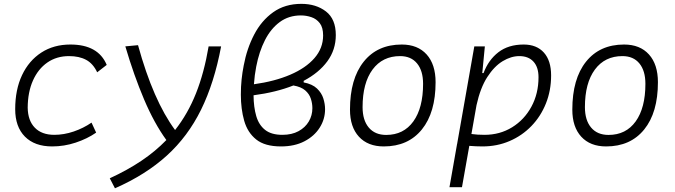

<svg xmlns="http://www.w3.org/2000/svg" viewBox="-20 -762 3556 1012"><path d="M266.1 -51.3Q316.9 -51.3 368.4 -68.8Q419.9 -86.4 462.4 -115.7L486.8 -63Q439.5 -30.3 378.9 -10.3Q318.4 9.8 254.9 9.8Q162.6 9.8 111.3 -42Q60.1 -93.8 60.1 -186.5Q60.1 -289.6 96.2 -366Q132.3 -442.4 197.8 -484.9Q263.2 -527.3 351.1 -527.3Q497.6 -527.3 542.5 -419.9L492.2 -380.9Q470.7 -426.8 434.1 -446.5Q397.5 -466.3 343.8 -466.3Q278.3 -466.3 229.5 -432.4Q180.7 -398.4 153.6 -337.4Q126.5 -276.4 126 -194.3Q127 -126.5 163.6 -88.9Q200.2 -51.3 266.1 -51.3Z M585.9 230.5 558.6 177.7Q650.9 135.3 724.9 85.7Q798.8 36.1 856.9 -23.9Q793 -111.8 739.5 -237.8Q686 -363.8 640.6 -517.6L707.5 -523.9Q787.6 -232.4 902.8 -76.7Q970.2 -162.1 1013.2 -270.5Q1056.2 -378.9 1079.6 -517.6H1145.5Q1109.4 -325.2 1039.8 -183.8Q970.2 -42.5 859.1 58.3Q748 159.2 585.9 230.5Z M1580.6 -335.9V-327.6Q1626.5 -318.8 1650.9 -295.4Q1675.3 -272 1684.3 -242.9Q1693.4 -213.9 1693.4 -186.5Q1693.4 -133.8 1665 -89.1Q1636.7 -44.4 1584.7 -17.3Q1532.7 9.8 1460.9 9.8Q1376 9.8 1330.3 -26.9Q1284.7 -63.5 1267.1 -125.5Q1249.5 -187.5 1249.5 -263.2Q1249.5 -305.7 1253.4 -343Q1257.3 -380.4 1264.6 -417Q1281.2 -505.9 1319.6 -579.6Q1357.9 -653.3 1419.9 -697.5Q1481.9 -741.7 1568.4 -741.7Q1646 -741.7 1698 -701.7Q1750 -661.6 1750 -577.1Q1750 -500 1705.6 -439.2Q1661.1 -378.4 1580.6 -335.9ZM1318.4 -317.9Q1427.7 -333 1509.8 -368.2Q1591.8 -403.3 1637.5 -455.8Q1683.1 -508.3 1683.1 -575.2Q1683.1 -617.2 1665.5 -639.9Q1647.9 -662.6 1621.1 -671.6Q1594.2 -680.7 1565.9 -680.7Q1502 -680.7 1454.6 -645.8Q1407.2 -610.8 1376.5 -550.3Q1345.7 -489.7 1330.6 -411.6Q1321.8 -366.7 1318.4 -317.9ZM1526.4 -311.5Q1435.5 -275.4 1316.4 -259.8Q1316.9 -197.3 1330.6 -150.4Q1344.2 -103.5 1377.2 -77.4Q1410.2 -51.3 1468.3 -51.3Q1518.1 -51.3 1553.5 -70.6Q1588.9 -89.8 1607.7 -121.8Q1626.5 -153.8 1626.5 -191.9Q1626.5 -216.8 1618.4 -241.7Q1610.4 -266.6 1588.9 -285.4Q1567.4 -304.2 1526.4 -311.5Z M2002.9 9.8Q1918.9 9.8 1871.8 -41.5Q1824.7 -92.8 1824.7 -184.1Q1824.7 -346.2 1897 -436.8Q1969.2 -527.3 2097.7 -527.3Q2181.6 -527.3 2228.8 -474.9Q2275.9 -422.4 2275.9 -328.6Q2275.9 -168.9 2203.6 -79.6Q2131.3 9.8 2002.9 9.8ZM2015.6 -50.8Q2107.4 -50.8 2158.7 -122.1Q2210 -193.4 2210 -320.3Q2210 -389.2 2178.2 -427.7Q2146.5 -466.3 2088.9 -466.3Q1996.1 -466.3 1943.6 -395.3Q1891.1 -324.2 1891.1 -197.3Q1891.1 -128.4 1923.8 -89.6Q1956.5 -50.8 2015.6 -50.8Z M2415 224.6H2349.1L2388.7 -0.5Q2388.7 -0.5 2388.2 -0.5L2389.2 -2L2480 -517.6H2535.6L2522.5 -381.8L2521.5 -377H2528.8Q2554.2 -445.8 2606.9 -486.6Q2659.7 -527.3 2740.2 -527.3Q2808.6 -527.3 2846.7 -484.9Q2884.8 -442.4 2884.8 -364.7Q2884.8 -284.7 2857.4 -216.6Q2830.1 -148.4 2781 -97.7Q2731.9 -46.9 2666 -18.6Q2600.1 9.8 2522.9 9.8Q2489.7 9.8 2453.6 6.8ZM2464.8 -55.7Q2495.1 -51.3 2533.7 -51.3Q2614.7 -51.3 2679.2 -91.1Q2743.7 -130.9 2781 -199.7Q2818.4 -268.6 2818.4 -355Q2818.4 -408.2 2791.7 -437.3Q2765.1 -466.3 2717.3 -466.3Q2673.8 -466.3 2629.4 -439.5Q2585 -412.6 2548.3 -355.7Q2511.7 -298.8 2491.7 -208Z M3174.8 9.8Q3090.8 9.8 3043.7 -41.5Q2996.6 -92.8 2996.6 -184.1Q2996.6 -346.2 3068.8 -436.8Q3141.1 -527.3 3269.5 -527.3Q3353.5 -527.3 3400.6 -474.9Q3447.8 -422.4 3447.8 -328.6Q3447.8 -168.9 3375.5 -79.6Q3303.2 9.8 3174.8 9.8ZM3187.5 -50.8Q3279.3 -50.8 3330.6 -122.1Q3381.8 -193.4 3381.8 -320.3Q3381.8 -389.2 3350.1 -427.7Q3318.4 -466.3 3260.7 -466.3Q3168 -466.3 3115.5 -395.3Q3063 -324.2 3063 -197.3Q3063 -128.4 3095.7 -89.6Q3128.4 -50.8 3187.5 -50.8Z"/></svg>

Font: Cascadia Code Light
Style: Italic
Weight: 300
Italic angle: -10°
Monospace: yes
Designer: Aaron Bell
Foundry: Saja Typeworks
Version: Version 2404.023; ttfautohint (v1.8.4)